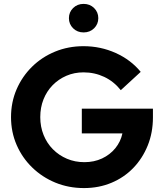

<svg xmlns="http://www.w3.org/2000/svg" viewBox="-20 -946 834 977"><path d="M407.4 11Q329.3 11 262 -16.6Q194.7 -44.3 143.8 -93.8Q92.8 -143.3 64.5 -208.8Q36.1 -274.3 36.1 -350Q36.1 -425.7 64.3 -491.2Q92.6 -556.7 142.8 -606.2Q193 -655.7 260.3 -683.4Q327.6 -711 405 -711Q491.7 -711 568.7 -676.4Q645.7 -641.7 696 -580.3L594.7 -487.2Q559 -531.8 510.2 -554.8Q461.4 -577.8 405 -577.8Q357.9 -577.8 317.8 -560.4Q277.8 -543.1 247.8 -512.5Q217.9 -481.9 201.4 -440.5Q184.9 -399.1 184.9 -350Q184.9 -301.2 201.8 -259.2Q218.6 -217.3 249.3 -186.4Q279.9 -155.5 320.7 -138.2Q361.5 -120.8 409.3 -120.8Q458.8 -120.8 499.2 -139.6Q539.5 -158.5 566.8 -191.7Q594 -225 602.9 -267.2H396.3V-393.2H758.2V-348.6Q758.2 -271.3 731.8 -205.8Q705.4 -140.3 658.4 -91.5Q611.3 -42.7 547.2 -15.9Q483 11 407.4 11ZM405.4 -781Q373.3 -781 352 -802.1Q330.7 -823.2 330.7 -853.6Q330.7 -884 352 -905.1Q373.3 -926.2 405.4 -926.2Q437.6 -926.2 458.9 -905.1Q480.2 -884 480.2 -853.6Q480.2 -823.2 458.9 -802.1Q437.6 -781 405.4 -781Z"/></svg>

Font: Red Hat Display
Style: Regular
Weight: 300
Designer: Pentagram, MCKL
Foundry: Pentagram, MCKL
Version: Version 1.023